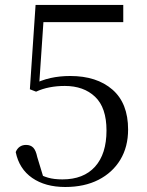

<svg xmlns="http://www.w3.org/2000/svg" viewBox="-20 -748 598 783"><path d="M246.1 14.6Q164.8 14.6 111.4 -22.3Q58 -59.3 44.1 -127.8Q49.7 -142.1 60.6 -149.6Q71.5 -157 86.2 -157Q104.6 -157 115.5 -146Q126.3 -135 131.9 -107.6L159.8 -15.8L125.8 -44.7Q151.9 -30.4 176.1 -23.4Q200.4 -16.4 234.5 -16.4Q320.8 -16.4 367.6 -68.3Q414.3 -120.2 414.3 -215.9Q414.3 -309.1 367.8 -353.3Q321.3 -397.5 244.2 -397.5Q211.4 -397.5 182.3 -391.8Q153.1 -386.2 127.1 -374.2L101.8 -383.9L125.1 -728H482.7V-657.8H141.3L160.2 -703.9L139 -391.1L108.8 -400.9Q148.1 -421.5 186.1 -429.8Q224 -438.1 266.5 -438.1Q374.6 -438.1 438.5 -382.6Q502.4 -327.1 502.4 -219.8Q502.4 -149.1 470.7 -96.6Q439 -44.1 381.6 -14.7Q324.2 14.6 246.1 14.6Z"/></svg>

Font: Noto Serif HK ExtraLight
Style: Regular
Weight: 200
Designer: Ryoko NISHIZUKA 西塚涼子 (kana & ideographs); Frank Grießhammer (Latin, Greek & Cyrillic); Wenlong ZHANG 张文龙 (bopomofo); San
Foundry: Adobe
Version: Version 2.002-H1;hotconv 1.1.0;makeotfexe 2.6.0